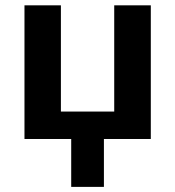

<svg xmlns="http://www.w3.org/2000/svg" viewBox="-20 -527 664 728"><path d="M72.8 0V-506.8H210.9V-104H413.1V-506.8H551.8V0H374V181.6H250V0Z"/></svg>

Font: Bpm'online Open Sans
Style: Bold
Weight: 700
Foundry: Ascender Corporation
Version: Version 1.10